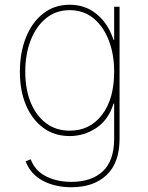

<svg xmlns="http://www.w3.org/2000/svg" viewBox="-20 -574 624 810"><path d="M281.2 215.9Q212.7 215.9 160.9 188.6Q109 161.2 88.1 106.5L109.4 98Q127.8 146.3 173.8 169.7Q219.8 193.2 281.2 193.2Q366.5 193.2 414.1 148.3Q461.6 103.3 461.6 11.4V-136.4H458.8Q437.5 -68.2 386.2 -34.1Q334.9 0 274.1 0Q210.2 0 163 -34.4Q115.8 -68.9 89.8 -130Q63.9 -191.1 63.9 -271.3Q63.9 -352.3 89.5 -416.2Q115.1 -480.1 162.3 -517Q209.5 -554 274.1 -554Q340.2 -554 388.3 -514.2Q436.4 -474.4 458.8 -406.2H461.6V-545.5H484.4V11.4Q484.4 112.2 430 164.1Q375.7 215.9 281.2 215.9ZM274.1 -22.7Q359.4 -22.7 410.5 -89.7Q461.6 -156.6 461.6 -271.3Q461.6 -345.2 438.9 -403.9Q416.2 -462.7 374.1 -497Q332 -531.2 274.1 -531.2Q216.3 -531.2 174.2 -497Q132.1 -462.7 109.4 -403.9Q86.6 -345.2 86.6 -271.3Q86.6 -197.4 109.6 -141.5Q132.5 -85.6 174.5 -54.2Q216.6 -22.7 274.1 -22.7Z"/></svg>

Font: Inter UI Thin
Style: Regular
Weight: 100
Designer: Rasmus Andersson
Foundry: rsms
Version: 3.2;8d6f07862